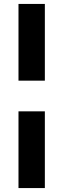

<svg xmlns="http://www.w3.org/2000/svg" viewBox="-20 -746 322 976"><path d="M74 -336H208V-726H74ZM74 210H208V-180H74Z"/></svg>

Font: Archivo Black
Style: Regular
Weight: 900
Designer: Hector Gatti
Foundry: Omnibus-Type
Version: Version 2.001